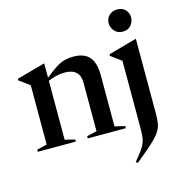

<svg xmlns="http://www.w3.org/2000/svg" viewBox="-135 -859 1144 1211"><g transform="rotate(-15 437.0 -253.5)"><path d="M350 -14 415 -29.5V-346Q415 -439 316 -439Q286.5 -439 258.2 -431.8Q230 -424.5 207 -414.5V-29.5L272 -14V0H24V-14L89.5 -29.5V-416Q81.5 -422.5 66.5 -434Q51.5 -445.5 21.5 -466.5V-477L203 -527.5H207V-434.5Q252 -471.5 282.5 -490.2Q313 -509 338.5 -515.5Q364 -522 393.5 -522Q466 -522 499.2 -483Q532.5 -444 532.5 -362.5V-29.5L598.5 -14V0H350ZM739 -593Q705 -593 685 -615.8Q665 -638.5 665 -667.5Q665 -696 685 -716.8Q705 -737.5 739 -737.5Q773.5 -737.5 792.5 -716.8Q811.5 -696 811.5 -667.5Q811.5 -638.5 792.5 -615.8Q773.5 -593 739 -593ZM688 -416Q680 -422.5 661.2 -436Q642.5 -449.5 620 -466.5V-477L801.5 -527.5H805.5V-41Q805.5 -1.5 800.8 25.8Q796 53 778 79.5Q760 106 721.2 141.2Q682.5 176.5 614.5 231.5L604.5 221.5Q634.5 185.5 651.8 161.5Q669 137.5 676.8 116.8Q684.5 96 686.2 70.5Q688 45 688 5.5Z"/></g></svg>

Font: Newsreader 72pt Medium
Style: Regular
Weight: 500
Designer: Hugues Gentile
Foundry: Production Type
Version: Version 1.003; ttfautohint (v1.8.3)